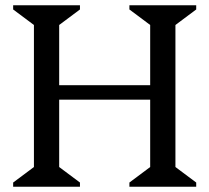

<svg xmlns="http://www.w3.org/2000/svg" viewBox="-20 -710 796 730"><path d="M472 0V-16L551 -75V-615L472 -674V-690H726V-674L647 -615V-75L726 -16V0ZM30 0V-16L109 -75V-615L30 -674V-690H284V-674L205 -615V-75L284 -16V0ZM174 -331V-386H582V-331Z"/></svg>

Font: Platypi Light
Style: Regular
Weight: 300
Designer: David Sargent
Foundry: Bolt Cutter Type
Version: Version 1.200